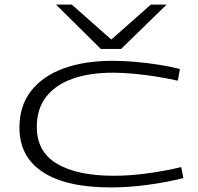

<svg xmlns="http://www.w3.org/2000/svg" viewBox="-20 -810 866 840"><path d="M65 -252Q65 -346 115 -411Q165 -476 256.5 -510Q348 -544 473 -544Q518 -544 570.5 -539.5Q623 -535 674 -527Q725 -519 767 -508L758 -457Q714 -467 664 -475Q614 -483 564.5 -487.5Q515 -492 474 -492Q372 -492 297.5 -465.5Q223 -439 182 -386.5Q141 -334 141 -254Q141 -146 229.5 -93.5Q318 -41 479 -41Q548 -41 625 -51.5Q702 -62 773 -79L782 -31Q712 -13 627.5 -1.5Q543 10 465 10Q270 10 167.5 -57Q65 -124 65 -252ZM709 -790 510 -596H421L225 -790H294L467 -637L640 -790Z"/></svg>

Font: Georama ExtraExtended Light
Style: Regular
Weight: 300
Width: 8
Designer: Jean-Baptiste Levee
Foundry: Production Type
Version: Version 1.000